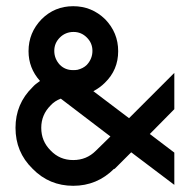

<svg xmlns="http://www.w3.org/2000/svg" viewBox="-20 -565 612 619"><path d="M542 -213V-330L399 -187L396 -184L281 -271C296 -279 308 -288 318 -298C347 -326 361 -360 361 -400C361 -440 347 -474 319 -503C290 -531 256 -545 216 -545C176 -545 142 -531 114 -503C86 -474 72 -440 72 -400C72 -364 84 -332 109 -304C99 -297 91 -291 85 -284C48 -248 30 -204 30 -153C30 -101 48 -57 85 -21C121 16 165 34 216 34C267 34 311 16 348 -21L349 -20L403 -74L542 31V-73L463 -133ZM173 -444C185 -456 200 -462 217 -462C234 -462 248 -456 260 -444C272 -432 278 -418 278 -401C278 -384 272 -369 260 -356C252 -348 242 -343 230 -340C225 -339 220 -339 216 -339H215C198 -339 184 -345 173 -356C161 -369 155 -384 155 -401C155 -418 161 -432 173 -444ZM336 -125 289 -79C269 -59 245 -49 216 -49C187 -49 163 -59 143 -80C123 -100 113 -124 113 -153C113 -181 123 -205 143 -225C152 -235 163 -242 176 -247Z"/></svg>

Font: Kunika
Style: Regular
Weight: 400
Designer: Leo Kuroshita
Foundry: kurogedelic
Version: Version 1.000;PS 001.000;hotconv 1.0.88;makeotf.lib2.5.64775